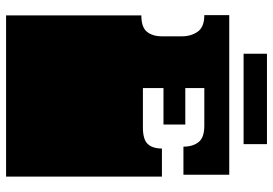

<svg xmlns="http://www.w3.org/2000/svg" viewBox="-150 -726 877 616"><g transform="rotate(90 288.0 -418.5)"><path d="M30 0V-135Q30 -152 30 -156.5Q30 -161 30 -163Q30 -165 30 -171V-172Q30 -179 30 -180.5Q30 -182 30 -187.5Q30 -193 30 -209V-260Q30 -277 30 -281.5Q30 -286 30 -288Q30 -290 30 -296V-297Q30 -304 30 -306Q30 -308 30 -313Q30 -318 30 -334V-434Q68 -434 82.5 -452Q97 -470 97 -500V-564Q97 -594 82 -615Q67 -636 29 -636V-716H541V-569H451Q451 -599 436.5 -617.5Q422 -636 384 -636H263V-575H380V-505H263V-439H390Q428 -439 442.5 -454.5Q457 -470 457 -500H547V-334Q547 -318 547 -312.5Q547 -307 547 -305.5Q547 -304 547 -297V-296Q547 -290 547 -288Q547 -286 547 -281.5Q547 -277 547 -260V-209Q547 -193 547 -187.5Q547 -182 547 -180.5Q547 -179 547 -172V-171Q547 -165 547 -163Q547 -161 547 -156.5Q547 -152 547 -135V0ZM153 -762V-837H443V-762Z"/></g></svg>

Font: Danfo
Style: Regular
Weight: 400
Designer: Seyi Olusanya, David Udoh, Eyiyemi Adegbite, Mirko Velimirović
Version: Version 1.000